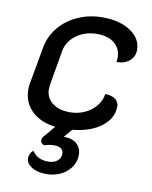

<svg xmlns="http://www.w3.org/2000/svg" viewBox="-83 -571 677 854"><g transform="rotate(10 256.0 -144.0)"><path d="M406 -324Q408 -338 408 -344Q408 -384 379 -408Q350 -432 301 -432Q246 -432 206 -402.5Q166 -373 159 -326L132 -170Q131 -164 131 -153Q131 -115 160.5 -91.5Q190 -68 239 -68Q294 -68 334 -98Q374 -128 382 -175Q410 -175 427 -162.5Q444 -150 444 -130Q444 -76 395 -38.5Q346 -1 265 7L233 44Q272 44 292.5 63Q313 82 313 112Q313 158 276 189.5Q239 221 184 221Q144 221 118.5 205Q93 189 93 166Q93 143 111 129Q134 165 183 165Q209 165 224.5 152.5Q240 140 240 119Q240 105 229 97Q218 89 199 89Q177 89 160 95Q152 98 144.5 92Q137 86 137 76Q137 67 144 59L188 7Q120 -1 80.5 -39.5Q41 -78 41 -136Q41 -151 44 -166L73 -328Q82 -381 115.5 -422Q149 -463 200.5 -486Q252 -509 312 -509Q389 -509 438 -476.5Q487 -444 487 -392Q487 -362 464.5 -343Q442 -324 406 -324Z"/></g></svg>

Font: K2D
Style: Italic
Weight: 400
Italic angle: -10°
Designer: Katatrad Aksorn Co.,Ltd.
Foundry: Cadson Demak Co.,Ltd.
Version: Version 1.000; ttfautohint (v1.6)